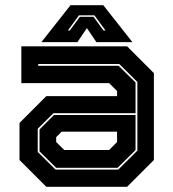

<svg xmlns="http://www.w3.org/2000/svg" viewBox="-20 -718 666 738"><path d="M158 0 55 -103V-245.5L158 -348.5H430V-368L399.5 -398.5H62V-540H468.5L571.5 -437V-103L468.5 0ZM196 -73 132 -136V-220.5L187.5 -276H501V-141L432 -73ZM193.5 -66H434.5L508 -139V-403L438.5 -472H127V-465H436L501 -401V-283H185.5L125 -223V-134ZM227 -141.5H399.5L430 -172V-212H217L196 -191V-172ZM251 -698H377L489 -556H350.5L314 -610L277.5 -556H139ZM283.5 -659 241 -601H248.5L287 -653.5H339.5L377.5 -601H385.5L343 -659Z"/></svg>

Font: Tourney ExtraBold
Style: Regular
Weight: 800
Designer: Tyler Finck
Foundry: Etcetera Type Co
Version: Version 1.015